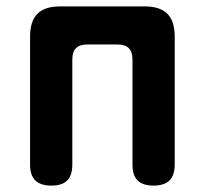

<svg xmlns="http://www.w3.org/2000/svg" viewBox="-20 -570 640 600"><path d="M141 10Q107 10 90.5 -6Q74 -22 74 -56V-456Q74 -504 97 -527Q120 -550 168 -550H432Q480 -550 503 -527Q526 -504 526 -456V-56Q526 -22 509.5 -6Q493 10 460 10Q426 10 410 -6Q394 -22 394 -56V-384Q394 -408 382.5 -419.5Q371 -431 347 -431H253Q229 -431 217.5 -419.5Q206 -408 206 -384V-56Q206 -22 190 -6Q174 10 141 10Z"/></svg>

Font: Maple Mono
Style: Bold
Weight: 700
Monospace: yes
Designer: subframe7536
Version: Version 7.200